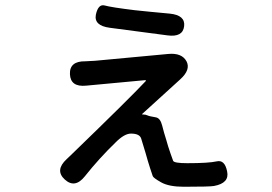

<svg xmlns="http://www.w3.org/2000/svg" viewBox="-20 -658 1040 733"><path d="M304 15Q266 63 227 27Q189 -8 234 -50L258 -73Q473 -281 536 -348Q539 -352 534 -352L309 -331Q249 -325 247 -375Q245 -425 306 -424Q315 -424 343 -426L622 -452Q674 -457 692 -424Q709 -392 668 -355L524 -224Q520 -221 525 -221Q536 -221 543 -217.5Q550 -214 575 -210Q592 -207 599 -179Q606 -151 615 -123L622 -99Q631 -71 641 -44Q645 -35 695 -35Q777 -35 807.5 -42Q838 -49 847 -4Q857 41 797 52Q781 55 682 55Q625 55 595 38Q565 21 563 14Q553 -15 544 -45L536 -73Q528 -101 519 -129Q513 -148 480 -148Q455 -148 422 -115Q358 -53 304 15ZM683 -558Q678 -515 619 -523L399 -552Q338 -560 346 -602Q355 -644 380 -637Q405 -630 495 -619Q524 -616 554 -613L628 -606Q688 -600 683 -558Z"/></svg>

Font: Resource Han Rounded JP Medium
Style: Regular
Weight: 500
Designer: Cyano Hao (round all glyphs); Ryoko NISHIZUKA 西塚涼子 (kana, bopomofo & ideographs); Paul D. Hunt (Latin, Greek & Cyrillic)
Foundry: Cyano Hao
Version: 0.990